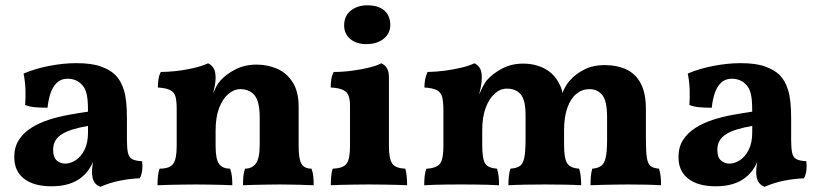

<svg xmlns="http://www.w3.org/2000/svg" viewBox="-20 -711 3153 740"><path d="M367 9Q349.4 2.2 342 -11.7Q334.6 -25.6 334.6 -48.8Q334.6 -61.4 337.1 -78.7Q339.6 -96 345 -111.4L348.2 -115Q340.4 -87 327.2 -65.2Q314 -43.4 295.8 -28.8Q275.2 -11.4 245.9 -2.2Q216.6 7 178.4 7Q110.6 7 72.8 -22.1Q35 -51.2 35 -105.6Q35 -144 52.6 -171.5Q70.2 -199 100.3 -218.1Q130.4 -237.2 167.3 -249.1Q204.2 -261 243.5 -268.2Q282.8 -275.4 319.2 -280.6Q319.2 -308.4 317.4 -327.2Q315.6 -346 310.8 -359.5Q306 -373 297 -383Q285.6 -396.2 271 -401.9Q256.4 -407.6 241.6 -407.6Q214.6 -407.6 198.3 -391.3Q182 -375 174 -349.5Q166 -324 163.2 -295.8Q137.8 -295.8 116 -297.6Q94.2 -299.4 77 -306.4Q79 -333.2 78.1 -364.5Q77.2 -395.8 70.8 -427.4Q113.2 -446 168.8 -456.8Q224.4 -467.6 274.4 -467.6Q334.8 -467.6 370.6 -454.1Q406.4 -440.6 424.8 -421.8Q446 -401 457.6 -363.5Q469.2 -326 469.2 -256V-172.4Q469.2 -139.6 473.2 -121.7Q477.2 -103.8 489.8 -97.4Q502.4 -91 527.6 -89.6Q530 -72.4 528.1 -55.2Q526.2 -38 518.6 -23.8Q480.4 -22.4 440.9 -14.4Q401.4 -6.4 367 9ZM231 -80.4Q251.2 -80.4 271.5 -93.4Q291.8 -106.4 305.5 -133.2Q319.2 -160 319.2 -200.4V-225.8Q288.4 -220.4 263.6 -213.1Q238.8 -205.8 221.1 -195.4Q203.4 -185 194.1 -170Q184.8 -155 184.8 -133.4Q184.8 -104.8 198.6 -92.6Q212.4 -80.4 231 -80.4Z M661 -208V-292Q661 -320.4 656.6 -337.7Q652.2 -355 636.8 -363.3Q621.4 -371.6 588.4 -373.8Q588.4 -389.6 590.7 -405.2Q593 -420.8 599.8 -433.6Q656.6 -434.4 707.4 -444.7Q758.2 -455 781.8 -467Q795 -461.6 803 -448.5Q811 -435.4 811 -411ZM1131 -148Q1131 -97.2 1142.2 -79.1Q1153.4 -61 1180.4 -61Q1185.8 -47.2 1187.4 -32.2Q1189 -17.2 1189 3Q1167 2 1131.2 1Q1095.4 0 1062 0Q1040.2 0 1011.6 0.5Q983 1 957.3 1.5Q931.6 2 916.6 3Q916.6 -14.8 917.9 -30.9Q919.2 -47 924.6 -61Q951.6 -61 966.3 -81Q981 -101 981 -154.6V-256.8Q981 -319.4 961.4 -343.4Q941.8 -367.4 906.6 -367.4Q881.8 -367.4 860 -348.8Q838.2 -330.2 824.6 -294.9Q811 -259.6 811 -207.6V-148Q811 -96.8 824.5 -78.9Q838 -61 866.8 -61Q872.2 -46 873.8 -31Q875.4 -16 875.4 3Q860.8 2 836.6 1.5Q812.4 1 785.7 0.5Q759 0 736 0Q713 0 684.1 0.5Q655.2 1 628.6 1.5Q602 2 587 3Q587 -16 588.9 -33Q590.8 -50 595 -61Q634 -61 647.5 -79.5Q661 -98 661 -148V-292L811 -411Q811 -399 808.3 -383.4Q805.6 -367.8 801 -350.8Q807 -364.8 813.6 -377.6Q820.2 -390.4 830.4 -401.4Q851.6 -425 887.3 -443.5Q923 -462 969.4 -462Q1011.6 -462 1048.3 -445.9Q1085 -429.8 1108 -394Q1131 -358.2 1131 -299Z M1255 3Q1255 -16 1256.6 -32.3Q1258.2 -48.6 1262.4 -61Q1302.4 -62.2 1315.7 -80.1Q1329 -98 1329 -148V-303.4Q1329 -326.4 1323.6 -341.5Q1318.2 -356.6 1302.2 -364.3Q1286.2 -372 1254.6 -373.8Q1254.6 -389.6 1256.9 -405.2Q1259.2 -420.8 1266 -433.6Q1301.4 -433.6 1338.3 -438.6Q1375.2 -443.6 1405 -451.1Q1434.8 -458.6 1449.2 -467Q1463 -461.6 1471 -448.7Q1479 -435.8 1479 -412.6V-148Q1479 -98 1492.2 -80.1Q1505.4 -62.2 1542.2 -61Q1545.8 -48.6 1547.4 -31.7Q1549 -14.8 1549 3Q1535 2 1511.2 1.5Q1487.4 1 1459.2 0.5Q1431 0 1402.4 0Q1373.8 0 1345.2 0.5Q1316.6 1 1292.8 1.5Q1269 2 1255 3ZM1391.2 -541Q1353 -541 1329.7 -561Q1306.4 -581 1306.4 -612.8Q1306.4 -650 1332.2 -670.3Q1358 -690.6 1395.4 -690.6Q1438 -690.6 1461.1 -670.6Q1484.2 -650.6 1484.2 -614Q1484.2 -582.6 1458.9 -561.8Q1433.6 -541 1391.2 -541Z M1615 3Q1615 -14.8 1616.6 -31.2Q1618.2 -47.6 1623 -60.4Q1663 -63 1676 -80.5Q1689 -98 1689 -148V-283Q1689 -316.8 1684.6 -335.6Q1680.2 -354.4 1664.8 -363Q1649.4 -371.6 1615.8 -373.8Q1615.8 -389 1618.4 -404Q1621 -419 1627.8 -433.6Q1659.8 -434 1694.6 -438.6Q1729.4 -443.2 1760 -450.7Q1790.6 -458.2 1807.8 -467Q1819.8 -462.8 1828.4 -449.9Q1837 -437 1837 -412.6Q1837 -394.4 1832.8 -373.7Q1828.6 -353 1818.2 -308.8L1811.2 -308.4Q1829.4 -354.4 1839.5 -374.5Q1849.6 -394.6 1858 -403.4Q1879.4 -427.6 1915.2 -446.7Q1951 -465.8 1996.2 -465.8Q2043.6 -465.8 2080.4 -445.9Q2117.2 -426 2136.2 -386.6Q2148 -365.6 2148 -342.2H2143.2Q2159.4 -384.6 2179.4 -403.8Q2199 -426.2 2232.4 -443.2Q2265.8 -460.2 2309.2 -460.2Q2358.2 -460.2 2394.3 -443.2Q2430.4 -426.2 2449.9 -388.9Q2469.4 -351.6 2469.4 -289.4V-176.8Q2469.4 -126.8 2473.2 -102.8Q2477 -78.8 2488.1 -70.6Q2499.2 -62.4 2519.8 -61Q2524.6 -47.2 2526.2 -31Q2527.8 -14.8 2527.8 3Q2502.4 1.4 2469 0.7Q2435.6 0 2400.2 0Q2376.6 0 2349.9 0.5Q2323.2 1 2298.4 1.5Q2273.6 2 2256 3Q2256 -17.2 2257.3 -31.8Q2258.6 -46.4 2262.8 -61Q2283.4 -62.4 2296.2 -71.1Q2309 -79.8 2314.4 -103.1Q2319.8 -126.4 2319.8 -170.8V-258.6Q2319.8 -322.4 2301.2 -344.9Q2282.6 -367.4 2251.8 -367.4Q2223.8 -367.4 2201.7 -349.4Q2179.6 -331.4 2166.8 -295.8Q2154 -260.2 2154 -207.6V-151.6Q2154 -100.2 2166.1 -81.6Q2178.2 -63 2212 -61Q2216.2 -49 2218.1 -31.9Q2220 -14.8 2220 3Q2196.2 1.4 2157.4 0.7Q2118.6 0 2081.2 0Q2043.8 0 2005.1 0.7Q1966.4 1.4 1939.4 3Q1939.4 -14.8 1941.3 -31.8Q1943.2 -48.8 1947.4 -61Q1969.8 -62.4 1982.9 -70.8Q1996 -79.2 2000.8 -103.4Q2005.6 -127.6 2005.6 -176.8V-267.2Q2005.6 -325.2 1987 -347.3Q1968.4 -369.4 1933.4 -369.4Q1907.8 -369.4 1886.3 -349.9Q1864.8 -330.4 1851.7 -294.8Q1838.6 -259.2 1838.6 -209.6V-151.6Q1838.6 -98.6 1850 -80.8Q1861.4 -63 1895.4 -61Q1900.2 -47.8 1901.8 -31.3Q1903.4 -14.8 1903.4 3Q1887 2 1860.9 1.2Q1834.8 0.4 1806.9 0.2Q1779 0 1756.8 0Q1734.6 0 1707.1 0.2Q1679.6 0.4 1654.7 1.2Q1629.8 2 1615 3Z M2927 9Q2909.4 2.2 2902 -11.7Q2894.6 -25.6 2894.6 -48.8Q2894.6 -61.4 2897.1 -78.7Q2899.6 -96 2905 -111.4L2908.2 -115Q2900.4 -87 2887.2 -65.2Q2874 -43.4 2855.8 -28.8Q2835.2 -11.4 2805.9 -2.2Q2776.6 7 2738.4 7Q2670.6 7 2632.8 -22.1Q2595 -51.2 2595 -105.6Q2595 -144 2612.6 -171.5Q2630.2 -199 2660.3 -218.1Q2690.4 -237.2 2727.3 -249.1Q2764.2 -261 2803.5 -268.2Q2842.8 -275.4 2879.2 -280.6Q2879.2 -308.4 2877.4 -327.2Q2875.6 -346 2870.8 -359.5Q2866 -373 2857 -383Q2845.6 -396.2 2831 -401.9Q2816.4 -407.6 2801.6 -407.6Q2774.6 -407.6 2758.3 -391.3Q2742 -375 2734 -349.5Q2726 -324 2723.2 -295.8Q2697.8 -295.8 2676 -297.6Q2654.2 -299.4 2637 -306.4Q2639 -333.2 2638.1 -364.5Q2637.2 -395.8 2630.8 -427.4Q2673.2 -446 2728.8 -456.8Q2784.4 -467.6 2834.4 -467.6Q2894.8 -467.6 2930.6 -454.1Q2966.4 -440.6 2984.8 -421.8Q3006 -401 3017.6 -363.5Q3029.2 -326 3029.2 -256V-172.4Q3029.2 -139.6 3033.2 -121.7Q3037.2 -103.8 3049.8 -97.4Q3062.4 -91 3087.6 -89.6Q3090 -72.4 3088.1 -55.2Q3086.2 -38 3078.6 -23.8Q3040.4 -22.4 3000.9 -14.4Q2961.4 -6.4 2927 9ZM2791 -80.4Q2811.2 -80.4 2831.5 -93.4Q2851.8 -106.4 2865.5 -133.2Q2879.2 -160 2879.2 -200.4V-225.8Q2848.4 -220.4 2823.6 -213.1Q2798.8 -205.8 2781.1 -195.4Q2763.4 -185 2754.1 -170Q2744.8 -155 2744.8 -133.4Q2744.8 -104.8 2758.6 -92.6Q2772.4 -80.4 2791 -80.4Z"/></svg>

Font: Vollkorn
Style: Regular
Weight: 400
Designer: Friedrich Althausen
Foundry: Friedrich Althausen
Version: Version 4.104